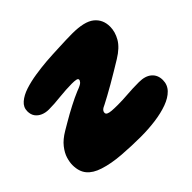

<svg xmlns="http://www.w3.org/2000/svg" viewBox="-134 -678 863 863"><g transform="rotate(-45 297.0 -247.0)"><path d="M309.5 26Q252.5 26 191.5 21.5Q130.5 17 84.5 2Q43.5 -11 23 -35.8Q2.5 -60.5 2.5 -101.5Q2.5 -119.5 9.2 -142.2Q16 -165 34.8 -189Q53.5 -213 89 -234Q105.5 -243.5 122.2 -253.5Q139 -263.5 156.2 -273Q173.5 -282.5 190.2 -291.2Q207 -300 222.8 -307.5Q238.5 -315 252 -320.5Q282 -331.5 288.8 -339Q295.5 -346.5 295.5 -352Q295.5 -358.5 285.5 -360.5Q275.5 -362.5 259 -362.5Q241 -362.5 221 -361.2Q201 -360 180.2 -357.8Q159.5 -355.5 140 -354.2Q120.5 -353 104.5 -353Q84 -353 67 -360.2Q50 -367.5 40 -381.2Q30 -395 30 -416Q30 -441.5 50.5 -459.2Q71 -477 104 -487.8Q137 -498.5 175.8 -504.5Q214.5 -510.5 251.5 -513.5Q269.5 -515 291.2 -516Q313 -517 335.8 -518Q358.5 -519 380 -519.8Q401.5 -520.5 419 -520.5Q497 -520.5 529.8 -494Q562.5 -467.5 562.5 -422Q562.5 -389 544 -357Q525.5 -325 480.5 -297.5Q456.5 -283 430.5 -267.2Q404.5 -251.5 379.2 -237Q354 -222.5 332.8 -211Q311.5 -199.5 298 -192.5Q281.5 -185.5 276 -179.2Q270.5 -173 270.5 -165.5Q270.5 -158.5 277.8 -154.8Q285 -151 299.8 -149.8Q314.5 -148.5 338.5 -148.5Q369.5 -148.5 402.5 -151.2Q435.5 -154 477.5 -154Q517.5 -154 539 -135.2Q560.5 -116.5 560.5 -84.5Q560.5 -54.5 540 -33.2Q519.5 -12 483.8 1Q448 14 403.2 20Q358.5 26 309.5 26Z"/></g></svg>

Font: Gluten ExtraBold
Style: Regular
Weight: 800
Designer: Tyler Finck
Foundry: Etcetera Type Company
Version: Version 1.300